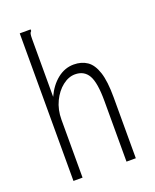

<svg xmlns="http://www.w3.org/2000/svg" viewBox="-127 -739 655 813"><g transform="rotate(-20 200.0 -332.5)"><path d="M62 -665H111V-658Q106 -654 104.5 -647Q103 -640 103 -624V-364Q124 -410 157.5 -436.5Q191 -463 231 -463Q266 -463 291 -446Q316 -429 329.5 -388Q343 -347 343 -275V0H301V-273Q301 -356 282 -389Q263 -422 222 -422Q193 -422 165.5 -400.5Q138 -379 120.5 -342.5Q103 -306 103 -261V0H62Z"/></g></svg>

Font: Inconsolata Condensed Light
Style: Regular
Weight: 300
Width: 3
Monospace: yes
Designer: Raph Levien, Cyreal, Brenton Simpson
Foundry: Raph Levien, Cyreal, Google
Version: Version 3.001; ttfautohint (v1.8.2.53-6de2)